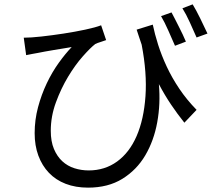

<svg xmlns="http://www.w3.org/2000/svg" viewBox="-20 -803 996 881"><path d="M783 -593Q769 -625 752 -663.5Q735 -702 719 -729L767 -746Q774 -733 783 -715.5Q792 -698 801 -680Q810 -662 818.5 -644.5Q827 -627 833 -612ZM681 -690Q690 -647 705.5 -598Q721 -549 745 -497.5Q769 -446 803 -395.5Q837 -345 882 -299L826 -240Q794 -280 765 -323Q736 -366 709 -417Q717 -327 701.5 -242Q686 -157 646.5 -90Q607 -23 541.5 17.5Q476 58 384 58Q327 58 281.5 40.5Q236 23 204.5 -10Q173 -43 156 -89Q139 -135 139 -192Q139 -253 154.5 -311Q170 -369 194.5 -420.5Q219 -472 249.5 -514.5Q280 -557 309 -587Q291 -584 269.5 -580.5Q248 -577 227 -573.5Q206 -570 186.5 -566.5Q167 -563 153 -560Q141 -558 128 -555.5Q115 -553 100 -550L89 -630Q121 -630 170.5 -635.5Q220 -641 272 -649Q324 -657 371 -667Q418 -677 444 -687L467 -619Q457 -615 442 -610.5Q427 -606 417 -601Q395 -584 360 -544.5Q325 -505 292.5 -451Q260 -397 236.5 -333Q213 -269 213 -203Q213 -154 227.5 -119.5Q242 -85 266 -63Q290 -41 321.5 -31Q353 -21 387 -21Q461 -21 517.5 -62Q574 -103 607 -179Q640 -255 647.5 -361.5Q655 -468 630 -598Q624 -615 618.5 -632Q613 -649 607 -667ZM864 -783Q880 -757 899 -718Q918 -679 932 -649L882 -631Q868 -663 851 -700.5Q834 -738 817 -765Z"/></svg>

Font: Kinto Sans
Style: Regular
Weight: 400
Designer: Authors: Ryoko NISHIZUKA  (kana & ideographs); Paul D. Hunt (Latin, Greek & Cyrillic); Wenlong ZHANG  (bopomofo); Sandol
Foundry: Adobe Systems Incorporated, ookami Inc.
Version: Version 0.001